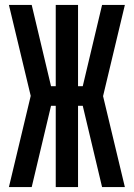

<svg xmlns="http://www.w3.org/2000/svg" viewBox="-20 -755 540 775"><path d="M108 0H16L104 -368L16 -735H108L186 -407H205V-735H295V-407H314L392 -735H484L396 -367L484 0H392L314 -328H295V0H205V-328H186Z"/></svg>

Font: Iosevka SS18 Semibold
Style: Regular
Weight: 600
Monospace: yes
Designer: Belleve Invis
Foundry: Belleve Invis
Version: Version 25.1.1; ttfautohint (v1.8.4)